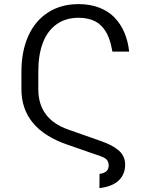

<svg xmlns="http://www.w3.org/2000/svg" viewBox="-20 -742 747 953"><path d="M473.4 191.8 474.1 121.1Q518.8 115.4 519.5 80.6Q519.2 62.1 510.7 51.8Q502.1 41.5 481.5 34.1L317.1 -23.1Q85.9 -101.6 86.3 -300.1V-384.9Q86.3 -486.5 120 -562.5Q153.8 -638.5 218.2 -680Q282.7 -721.6 370.4 -721.6Q426.8 -721.6 472.3 -704.2Q517.8 -686.8 548.3 -655.2Q578.8 -623.6 597.1 -581Q615.4 -538.4 621.1 -485.8H538Q534.4 -505.7 530.4 -521.8Q526.3 -538 519.4 -555.9Q512.4 -573.9 503.7 -587.5Q495 -601.2 482.2 -614.2Q469.5 -627.1 453.8 -635.5Q438.2 -643.8 416.9 -648.8Q395.6 -653.8 370.4 -653.8Q305 -653.8 259.6 -620.6Q214.1 -587.4 191.9 -527.3Q169.7 -467.3 170.1 -384.9V-300.1Q169.7 -150.6 320 -98.4L483 -41.2Q509.6 -31.6 528.9 -21.8Q548.3 -12.1 565.7 1.8Q583.1 15.6 592.2 34.1Q601.2 52.6 601.2 75.3Q601.2 122.5 569.8 153.2Q538.4 183.9 473.4 191.8Z"/></svg>

Font: Inter Light BETA
Style: Regular
Weight: 300
Designer: Rasmus Andersson
Foundry: rsms
Version: Version 3.011;git-f93a4a705